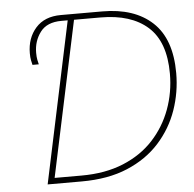

<svg xmlns="http://www.w3.org/2000/svg" viewBox="-51 -766 826 818"><g transform="rotate(-5 361.5 -357.0)"><path d="M120 0 266 -689H239Q177 -689 148.5 -651Q120 -613 120 -563Q120 -545 122.5 -532.5Q125 -520 127 -513H100Q98 -521 95.5 -533Q93 -545 93 -563Q93 -628 131 -671Q169 -714 239 -714H416Q553 -714 630 -642.5Q707 -571 707 -425Q707 -343 680.5 -267Q654 -191 599.5 -130.5Q545 -70 462 -35Q379 0 266 0ZM267 -25Q369 -25 446.5 -57Q524 -89 575.5 -145Q627 -201 653.5 -273Q680 -345 680 -425Q680 -561 608.5 -625Q537 -689 406 -689H293L152 -25Z"/></g></svg>

Font: Noto Sans Thin
Style: Italic
Weight: 100
Italic angle: -12°
Designer: Monotype Design Team
Foundry: Monotype Imaging Inc.
Version: Version 2.013; ttfautohint (v1.8.4.7-5d5b)